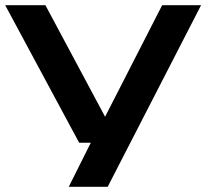

<svg xmlns="http://www.w3.org/2000/svg" viewBox="-20 -720 795 740"><path d="M605 -700H755L395 0H245L330 -170H285L0 -700H155L385 -270Z"/></svg>

Font: Squares Bold
Style: Regular
Weight: 400
Designer: Typetype
Foundry: Typetype
Version: Version 001.000